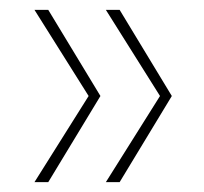

<svg xmlns="http://www.w3.org/2000/svg" viewBox="-20 -490 414 390"><path d="M223 -120H195L305 -295L195 -470H223L329 -295ZM78 -120H50L160 -295L50 -470H78L184 -295Z"/></svg>

Font: Poppins Devanagari Thin
Style: Regular
Weight: 100
Designer: Ninad Kale (Devanagari), Jonny Pinhorn (Latin)
Foundry: Indian Type Foundry
Version: 4.005